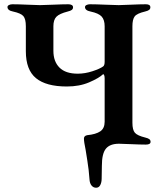

<svg xmlns="http://www.w3.org/2000/svg" viewBox="-20 -674 752 899"><path d="M399 165Q396 121 389 78.5Q382 36 381 28Q373 -10 373 -25Q373 -38 388 -41Q429 -45 449.5 -59Q470 -73 470 -104V-307Q470 -317 467.5 -322.5Q465 -328 462 -326Q443 -308 397.5 -288.5Q352 -269 293 -269Q196 -269 148.5 -308Q101 -347 101 -434V-551Q101 -585 89.5 -598.5Q78 -612 41 -620Q15 -625 15 -641Q15 -647 22 -650.5Q29 -654 38 -654Q65 -654 109 -652Q149 -650 167 -650Q186 -650 228 -652Q274 -654 300 -654Q310 -654 316 -650.5Q322 -647 322 -640Q322 -632 316 -627.5Q310 -623 297 -620Q258 -610 244 -595.5Q230 -581 230 -551V-436Q230 -386 258.5 -357.5Q287 -329 344 -329Q378 -329 413 -340.5Q448 -352 463 -363Q470 -368 470 -385V-551Q470 -581 456 -596.5Q442 -612 404 -620Q378 -625 378 -641Q378 -647 385 -650.5Q392 -654 401 -654Q428 -654 474 -652Q516 -650 536 -650Q552 -650 592 -652Q636 -654 663 -654Q684 -654 684 -640Q684 -632 678 -627.5Q672 -623 659 -620Q621 -611 610.5 -597Q600 -583 600 -551V-99Q600 -66 611.5 -52.5Q623 -39 660 -30Q673 -27 679 -22.5Q685 -18 685 -10Q685 3 663 3Q637 3 593 1Q553 -1 537 -1Q495 -1 476 22Q457 45 457 102L456 162Q456 180 449.5 192.5Q443 205 430 205Q417 205 408.5 194.5Q400 184 399 165Z"/></svg>

Font: EB Garamond SemiBold
Style: Regular
Weight: 600
Designer: Georg Duffner and Octavio Pardo
Foundry: Georg Duffner
Version: Version 1.000